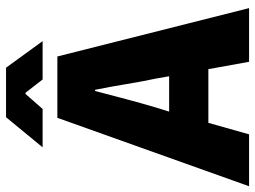

<svg xmlns="http://www.w3.org/2000/svg" viewBox="-154 -738 864 651"><g transform="rotate(-90 278.5 -412.0)"><path d="M346 -271 338 -316Q328 -363 319 -418Q310 -473 300 -522H296Q283 -472 268.5 -417.5Q254 -363 240 -316L226 -271ZM370 -138H188L149 0H-27L205 -650H413L577 0H395ZM105 -700 207 -824H375L465 -700H335L290 -758H286L235 -700Z"/></g></svg>

Font: Kilde Sans Black
Style: Regular
Weight: 900
Italic angle: -3°
Designer: Paul D. Hunt
Foundry: Adobe Systems Incorporated
Version: Version 1.050;PS Version 1.000;hotconv 1.0.70;makeotf.lib2.5